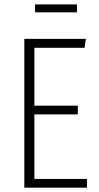

<svg xmlns="http://www.w3.org/2000/svg" viewBox="-20 -863 455 883"><path d="M334 -806.2H141.1V-842.8H334ZM375 -684.1 369.1 -643.1H138.2V-377H337.9V-336.9H138.2V-40H379.9V0H91.8V-684.1Z"/></svg>

Font: Fira Sans Compressed ExtraLight
Style: Regular
Weight: 250
Width: 1
Designer: Carrois Corporate & Edenspiekermann AG
Foundry: Carrois Corporate GbR & Edenspiekermann AG
Version: Version 4.203;PS 004.203;hotconv 1.0.88;makeotf.lib2.5.64775